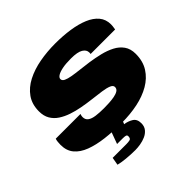

<svg xmlns="http://www.w3.org/2000/svg" viewBox="-221 -907 1324 1324"><g transform="rotate(-45 441.0 -244.5)"><path d="M438 12Q351 12 277 3Q203 -6 147.5 -27Q92 -48 61 -85Q30 -122 30 -179Q30 -191 31.5 -207Q33 -223 37 -233H278Q275 -226 274 -219Q273 -212 273 -207Q273 -182 291.5 -168.5Q310 -155 343.5 -150.5Q377 -146 421 -146Q444 -146 471 -147.5Q498 -149 522.5 -153.5Q547 -158 562.5 -168Q578 -178 578 -196Q578 -213 555 -222.5Q532 -232 493.5 -237.5Q455 -243 407.5 -248.5Q360 -254 312 -263Q269 -271 229 -284.5Q189 -298 157 -319Q125 -340 106.5 -371.5Q88 -403 88 -448Q88 -517 122 -565Q156 -613 214 -643Q272 -673 345.5 -686.5Q419 -700 498 -700Q574 -700 640.5 -690Q707 -680 757 -659Q807 -638 835.5 -604Q864 -570 864 -521Q864 -513 863 -503Q862 -493 859 -476H620Q621 -481 621 -484.5Q621 -488 621 -490Q621 -516 593.5 -533Q566 -550 502 -550Q450 -550 416.5 -543Q383 -536 366.5 -525Q350 -514 350 -501Q350 -485 368.5 -476Q387 -467 419 -461.5Q451 -456 491.5 -451.5Q532 -447 575 -441Q623 -434 670.5 -422.5Q718 -411 756.5 -391Q795 -371 818 -338.5Q841 -306 841 -257Q841 -185 808.5 -134Q776 -83 720 -50.5Q664 -18 591.5 -3Q519 12 438 12ZM370 211Q327 211 281.5 206.5Q236 202 211 195L221 138H355Q375 138 389 134.5Q403 131 403 109Q403 98 394 95Q385 92 365 92H310L358 -39H469L441 30Q474 34 502 51Q530 68 530 109Q530 140 513.5 160Q497 180 472 191Q447 202 419.5 206.5Q392 211 370 211Z"/></g></svg>

Font: Archivo Expanded Black
Style: Italic
Weight: 900
Width: 7
Italic angle: -10°
Designer: Hector Gatti
Foundry: Omnibus-Type
Version: Version 2.001